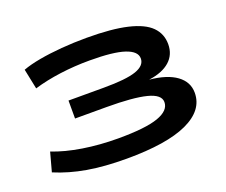

<svg xmlns="http://www.w3.org/2000/svg" viewBox="-117 -892 1277 1084"><g transform="rotate(-20 521.5 -350.5)"><path d="M49 -63 80 -177Q156 -147 256.5 -131Q357 -115 467 -115Q632 -115 707 -141.5Q782 -168 782 -219Q782 -264 703 -284Q624 -304 465 -304H276V-412H488Q623 -412 682 -432.5Q741 -453 741 -496Q741 -539 674 -561.5Q607 -584 465 -584Q374 -584 287.5 -572.5Q201 -561 128 -539L103 -660Q146 -676 207 -687Q268 -698 341.5 -704Q415 -710 493 -710Q644 -710 737 -688Q830 -666 872 -623.5Q914 -581 914 -519Q914 -456 870 -417Q826 -378 744 -367Q849 -357 905 -316Q961 -275 961 -210Q961 -105 838 -48Q715 9 473 9Q341 9 239 -8.5Q137 -26 49 -63Z"/></g></svg>

Font: Georama ExtraExtended SemiBold
Style: Regular
Weight: 600
Width: 8
Designer: Jean-Baptiste Levee
Foundry: Production Type
Version: Version 1.000